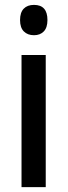

<svg xmlns="http://www.w3.org/2000/svg" viewBox="-20 -765 276 785"><path d="M119 -745Q174 -745 174 -683Q174 -652 159 -636.5Q144 -621 119 -621Q93 -621 77.5 -636.5Q62 -652 62 -683Q62 -714 77 -729.5Q92 -745 119 -745ZM167 -540V0H68V-540Z"/></svg>

Font: Noto Sans Khmer Condensed Medium
Style: Regular
Weight: 500
Width: 3
Designer: Danh Hong and the Monotype Design Team
Foundry: Monotype Imaging Inc.
Version: Version 2.004; ttfautohint (v1.8.4.7-5d5b)